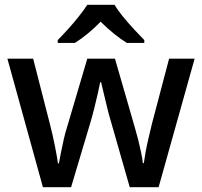

<svg xmlns="http://www.w3.org/2000/svg" viewBox="-20 -786 847 805"><path d="M447 -270Q439 -296 430.5 -330Q422 -364 415 -394.5Q408 -425 404 -441H400Q397 -425 390 -394Q383 -363 374.5 -329Q366 -295 358 -269L278 -1H160L11 -540H119L189 -267Q200 -225 209.5 -177.5Q219 -130 223 -101H227Q230 -118 235.5 -146Q241 -174 247.5 -202.5Q254 -231 260 -249L346 -540H462L546 -249Q552 -229 559 -201.5Q566 -174 571.5 -147.5Q577 -121 579 -102H583Q585 -118 590 -146Q595 -174 602.5 -206Q610 -238 617 -267L689 -540H796L645 -1H524ZM460 -766Q473 -744 495.5 -716.5Q518 -689 542.5 -662.5Q567 -636 585 -618V-606H512Q486 -622 457.5 -645Q429 -668 402 -695Q348 -640 294 -606H222V-618Q241 -637 264.5 -663Q288 -689 310 -716.5Q332 -744 346 -766Z"/></svg>

Font: Noto Sans Sinhala UI Medium
Style: Regular
Weight: 500
Designer: Jelle Bosma - Monotype Design Team
Foundry: Monotype Imaging Inc.
Version: Version 2.006; ttfautohint (v1.8.4.7-5d5b)